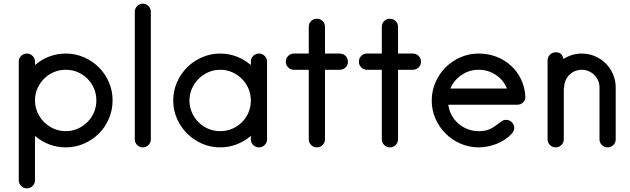

<svg xmlns="http://www.w3.org/2000/svg" viewBox="-20 -794 3461 1054"><path d="M341 15Q293 15 250 -1.5Q207 -18 172 -48V195Q172 214 159 227Q146 240 128 240Q109 240 96 227Q83 214 83 195V-456Q83 -474 96 -487Q109 -500 128 -500Q146 -500 159 -487Q172 -474 172 -456V-437Q207 -467 250 -483.5Q293 -500 341 -500Q394 -500 441 -479.5Q488 -459 523 -424Q558 -389 578 -342.5Q598 -296 598 -243Q598 -190 578 -143Q558 -96 523 -61Q488 -26 441 -5.5Q394 15 341 15ZM341 -411Q306 -411 275.5 -398Q245 -385 222 -362Q199 -339 185.5 -308.5Q172 -278 172 -243Q172 -208 185.5 -177.5Q199 -147 222 -124Q245 -101 275.5 -87.5Q306 -74 341 -74Q376 -74 406.5 -87.5Q437 -101 460 -124Q483 -147 496 -177.5Q509 -208 509 -243Q509 -278 496 -308.5Q483 -339 460 -362Q437 -385 406.5 -398Q376 -411 341 -411Z M764 15Q746 15 733 2Q720 -11 720 -29V-730Q720 -748 733 -761Q746 -774 764 -774Q782 -774 795 -761Q808 -748 808 -730V-29Q808 -11 795 2Q782 15 764 15Z M1402 15Q1383 15 1370 2Q1357 -11 1357 -29V-48Q1322 -18 1279 -1.5Q1236 15 1189 15Q1136 15 1089 -5.5Q1042 -26 1007 -61Q972 -96 951.5 -142.5Q931 -189 931 -242Q931 -295 951.5 -342Q972 -389 1007 -424Q1042 -459 1089 -479.5Q1136 -500 1189 -500Q1236 -500 1279 -483.5Q1322 -467 1357 -437V-456Q1357 -474 1370 -487Q1383 -500 1402 -500Q1420 -500 1433 -487Q1446 -474 1446 -456V-29Q1446 -11 1433 2Q1420 15 1402 15ZM1189 -411Q1154 -411 1123.5 -397.5Q1093 -384 1070 -361Q1047 -338 1033.5 -307.5Q1020 -277 1020 -242Q1020 -207 1033.5 -176.5Q1047 -146 1070 -123Q1093 -100 1123.5 -87Q1154 -74 1189 -74Q1224 -74 1254.5 -87Q1285 -100 1308 -123Q1331 -146 1344 -176.5Q1357 -207 1357 -242Q1357 -277 1344 -307.5Q1331 -338 1308 -361Q1285 -384 1254.5 -397.5Q1224 -411 1189 -411Z M1845 -411H1764V-29Q1764 -11 1751 2Q1738 15 1719 15Q1701 15 1688 2Q1675 -11 1675 -29V-411H1593Q1575 -411 1562 -424Q1549 -437 1549 -455Q1549 -474 1562 -487Q1575 -500 1593 -500H1675V-647Q1675 -666 1688 -678.5Q1701 -691 1719 -691Q1738 -691 1751 -678.5Q1764 -666 1764 -647V-500H1845Q1864 -500 1877 -487Q1890 -474 1890 -455Q1890 -437 1877 -424Q1864 -411 1845 -411Z M2246 -411H2165V-29Q2165 -11 2152 2Q2139 15 2120 15Q2102 15 2089 2Q2076 -11 2076 -29V-411H1994Q1976 -411 1963 -424Q1950 -437 1950 -455Q1950 -474 1963 -487Q1976 -500 1994 -500H2076V-647Q2076 -666 2089 -678.5Q2102 -691 2120 -691Q2139 -691 2152 -678.5Q2165 -666 2165 -647V-500H2246Q2265 -500 2278 -487Q2291 -474 2291 -455Q2291 -437 2278 -424Q2265 -411 2246 -411Z M2820 -219H2441Q2445 -188 2459.5 -161.5Q2474 -135 2496.5 -115.5Q2519 -96 2547.5 -85Q2576 -74 2608 -74Q2627 -74 2642.5 -77Q2658 -80 2671.5 -86.5Q2685 -93 2698.5 -102.5Q2712 -112 2728 -124Q2734 -129 2740.5 -132.5Q2747 -136 2758 -136Q2777 -136 2790 -123Q2803 -110 2803 -92Q2803 -81 2799 -74Q2795 -67 2790 -61Q2774 -43 2752.5 -28.5Q2731 -14 2706.5 -4.5Q2682 5 2656.5 10Q2631 15 2608 15Q2555 15 2508 -5.5Q2461 -26 2426 -61Q2391 -96 2370.5 -142.5Q2350 -189 2350 -242Q2350 -295 2370.5 -342Q2391 -389 2426 -424Q2461 -459 2508 -479.5Q2555 -500 2608 -500Q2659 -500 2704 -483Q2749 -466 2784 -434.5Q2819 -403 2840 -359.5Q2861 -316 2864 -264Q2865 -244 2851.5 -231.5Q2838 -219 2820 -219ZM2608 -411Q2556 -411 2514 -382.5Q2472 -354 2452 -308H2763Q2744 -355 2701.5 -383Q2659 -411 2608 -411Z M3073 -470Q3120 -500 3174 -500Q3212 -500 3246 -485.5Q3280 -471 3305.5 -445.5Q3331 -420 3345.5 -386Q3360 -352 3360 -314V-29Q3360 -11 3347 2Q3334 15 3316 15Q3297 15 3284 2Q3271 -11 3271 -29V-314Q3271 -334 3263.5 -351.5Q3256 -369 3242.5 -382.5Q3229 -396 3211.5 -403.5Q3194 -411 3174 -411Q3154 -411 3136 -403.5Q3118 -396 3105 -382.5Q3092 -369 3084.5 -351.5Q3077 -334 3077 -314Q3077 -311 3075 -305V-29Q3075 -11 3062 2Q3049 15 3031 15Q3012 15 2999 2Q2986 -11 2986 -29V-462Q2986 -481 2999 -494Q3012 -507 3031 -507Q3067 -507 3073 -470Z"/></svg>

Font: Hanken
Style: Book
Weight: 400
Designer: Alfredo Marco Pradil
Foundry: Hanken Design Co.
Version: Version 2.06 2014